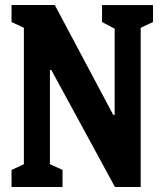

<svg xmlns="http://www.w3.org/2000/svg" viewBox="-20 -750 660 770"><path d="M26.3 -68.5 108.6 -106.6 75.8 -50.4V-679.6L108.6 -623.4L26.3 -661.5V-730H199.7L434.1 -289.3H439.8V-679.3L462.2 -623.2L389.2 -661.7V-729.8H593.7V-661.7L511.4 -623.2L544.2 -679.8V0H441.1L185.9 -469.2H180.2V-50.8L147.2 -106.6L230.8 -68.5V0H26.3Z"/></svg>

Font: Monaspace Xenon Var
Style: Regular
Weight: 400
Designer: Riley Cran and the Lettermatic Team
Version: Version 1.000 (Monaspace Xenon Var)